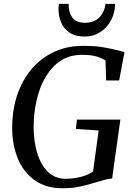

<svg xmlns="http://www.w3.org/2000/svg" viewBox="-20 -996 715 1024"><path d="M45 -305.5Q43.5 -437 91.5 -538.5Q139.5 -640 225.8 -695.8Q312 -751.5 422 -751.5Q484 -751.5 524.2 -745Q564.5 -738.5 608.5 -727.5L620 -724.5L644 -718.5L615.5 -567H546L542.5 -673.5Q521 -687.5 492 -695.5Q463 -703.5 416.5 -703.5Q330.5 -703.5 272.8 -648Q215 -592.5 187.2 -504.5Q159.5 -416.5 159.5 -318Q159.5 -245 177.5 -182.5Q195.5 -120 234 -81.2Q272.5 -42.5 331 -42.5Q371.5 -42.5 411.8 -52.8Q452 -63 476.5 -81.5L506 -300L384.5 -308.5L390.5 -358H622L578 -44Q564.5 -43.5 549 -39.8Q533.5 -36 505 -27.5L485 -21.5Q436.5 -7 399.2 0.5Q362 8 313 8Q223 8 163 -36.2Q103 -80.5 74.5 -151.8Q46 -223 45 -305.5ZM292 -947.5Q292 -961.5 294.5 -975.5H346Q345.5 -932 365 -903.2Q384.5 -874.5 434.5 -874.5Q469 -874.5 492.5 -889.5Q516 -904.5 528 -927.5Q540 -950.5 542.5 -975.5H593.5Q593.5 -929 572.8 -889Q552 -849 515 -825Q478 -801 432 -801Q382 -801 350.8 -822.2Q319.5 -843.5 305.8 -876.5Q292 -909.5 292 -947.5Z"/></svg>

Font: Merriweather Text
Style: Italic
Weight: 400
Italic angle: -7.8°
Designer: Eben Sorkin
Foundry: Eben Sorkin
Version: Version 2.100